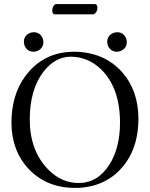

<svg xmlns="http://www.w3.org/2000/svg" viewBox="-20 -912 735 942"><path d="M97.2 -706.1Q97.2 -736.3 125 -749.5Q135.3 -753.9 145 -753.9Q175.3 -753.9 188.5 -726.1Q192.9 -715.8 192.9 -706.1Q192.9 -675.8 165 -662.6Q154.8 -658.2 145 -658.2Q114.7 -658.2 101.6 -686Q97.2 -696.3 97.2 -706.1ZM505.9 -706.1Q505.9 -736.3 534.2 -749.5Q544.4 -753.9 554.2 -753.9Q584.5 -753.9 597.7 -726.1Q602.1 -715.8 602.1 -706.1Q602.1 -675.8 573.7 -662.6Q563.5 -658.2 554.2 -658.2Q523.9 -658.2 510.3 -686Q505.9 -696.3 505.9 -706.1ZM327.1 -633.8Q251.5 -633.8 194.3 -561.5Q126.5 -474.1 126 -327.1Q126 -172.9 215.8 -81.1Q281.7 -13.7 366.2 -14.2Q459.5 -14.2 517.6 -105.5Q568.8 -188 568.8 -310.1Q568.8 -480.5 476.1 -571.8Q412.1 -633.3 327.1 -633.8ZM659.2 -329.1Q658.7 -201.2 599.1 -116.2Q516.1 2 364.3 9.8Q355 10.3 346.2 9.8Q209.5 9.8 121.1 -82.5Q36.6 -172.4 36.1 -310.1Q36.6 -445.3 102.5 -536.1Q182.1 -645.5 313 -656.7Q326.7 -657.7 339.8 -658.2Q488.8 -658.2 578.1 -559.1Q658.7 -468.8 659.2 -329.1ZM438 -841.8H247.6Q237.3 -842.8 236.3 -859.9Q236.3 -878.9 249 -889.6Q252.4 -892.1 254.9 -892.1H446.3Q457 -891.1 458 -875Q458 -855 444.3 -844.7Q440.9 -842.3 438 -841.8Z"/></svg>

Font: Linux Libertine Display O
Style: Regular
Weight: 400
Designer: Philipp H. Poll
Foundry: Philipp H. Poll
Version: Version 5.0.9